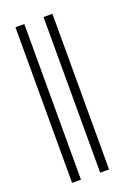

<svg xmlns="http://www.w3.org/2000/svg" viewBox="-142 -795 607 853"><g transform="rotate(-20 161.5 -368.0)"><path d="M87.4 -735.8V0H45.4V-735.8ZM220.2 -735.8V0H178.2V-735.8Z"/></g></svg>

Font: Inter 18pt ExtraLight
Style: Regular
Weight: 250
Designer: Rasmus Andersson
Foundry: rsms
Version: Version 4.001;git-66647c0bb